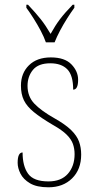

<svg xmlns="http://www.w3.org/2000/svg" viewBox="-20 -786 412 816"><path d="M186 10Q136 10 107.5 -7Q79 -24 67 -48Q55 -72 55 -94Q55 -138 76 -138Q76 -80 99.5 -47.5Q123 -15 186 -15Q240 -15 268.5 -47.5Q297 -80 297 -131Q297 -154 290 -174Q283 -194 263.5 -213.5Q244 -233 205 -255Q154 -285 124 -309.5Q94 -334 81.5 -360Q69 -386 69 -422Q69 -475 103 -508.5Q137 -542 196 -542Q255 -542 283.5 -512.5Q312 -483 312 -447Q312 -405 291 -405Q291 -466 266 -491.5Q241 -517 194 -517Q143 -517 120 -489Q97 -461 97 -421Q97 -376 126 -345.5Q155 -315 212 -283Q258 -257 282.5 -233Q307 -209 316 -184Q325 -159 325 -129Q325 -66 286.5 -28Q248 10 186 10ZM175 -606Q167 -629 153 -655.5Q139 -682 122.5 -708Q106 -734 92 -753V-766H99Q132 -731 153 -704.5Q174 -678 195 -642Q215 -678 235 -704.5Q255 -731 289 -766H296V-753Q282 -734 265.5 -708Q249 -682 235 -655.5Q221 -629 212 -606Z"/></svg>

Font: Noto Serif Lao SemiCondensed Thin
Style: Regular
Weight: 100
Width: 4
Designer: Monotype Design Team
Foundry: Monotype Imaging Inc.
Version: Version 2.003; ttfautohint (v1.8.4.7-5d5b)